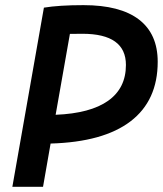

<svg xmlns="http://www.w3.org/2000/svg" viewBox="-20 -723 630 743"><path d="M27.8 0 149.9 -693.4Q208.5 -703.1 303.2 -703.1Q444.8 -703.1 517.6 -647.5Q590.3 -591.8 590.3 -483.9Q590.3 -334 485.4 -253.7Q380.4 -173.3 175.8 -167.5L146.5 0ZM195.3 -278.8Q329.6 -284.2 398.4 -333Q467.3 -381.8 467.3 -471.7Q467.3 -592.3 298.8 -592.3Q273.9 -592.3 250.5 -591.8Z"/></svg>

Font: Cascadia Code PL SemiBold
Style: Italic
Weight: 600
Italic angle: -10°
Monospace: yes
Designer: Aaron Bell
Foundry: Saja Typeworks
Version: Version 2404.023; ttfautohint (v1.8.4)